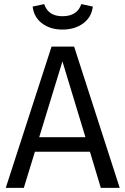

<svg xmlns="http://www.w3.org/2000/svg" viewBox="-20 -915 611 935"><path d="M396 -247 284 -616 171 -247ZM418 -176H150L96 0H8L231 -688H341L563 0H471ZM284 -771Q225 -771 185 -801Q145 -831 139 -883L195 -895Q215 -836 284 -836Q356 -836 376 -895L432 -883Q426 -831 385 -801Q344 -771 284 -771Z"/></svg>

Font: FiraSans
Style: Regular
Weight: 350
Designer: Carrois Corporate & Edenspiekermann AG
Foundry: Carrois Corporate GbR & Edenspiekermann AG
Version: Version 3.106;PS 003.106;hotconv 1.0.70;makeotf.lib2.5.58329